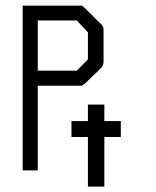

<svg xmlns="http://www.w3.org/2000/svg" viewBox="-20 -680 580 712"><path d="M120 -604V-418H265L306 -460V-560L265 -604ZM120 -48H64V-659H276Q277 -659 278.8 -659.2Q280.5 -659.5 281 -659.5Q282.5 -659.5 283 -659Q285 -659 290 -654Q294 -652 295 -650L355 -590Q358.5 -588 360 -584L363 -578Q363 -576.5 363.5 -574.2Q364 -572 364 -571V-448Q364 -446 362 -440Q362 -437 359 -434Q357 -430 355 -428L295 -370Q294 -369.5 292 -368Q290 -366.5 289 -366Q288.5 -366 286 -364.2Q283.5 -362.5 282 -362H276H120ZM306 -292H367V-231H428V-172H367V12H306V-172H245V-231H306Z"/></svg>

Font: IBM 3270
Style: Regular
Weight: 400
Monospace: yes
Version: Version 2.3.1